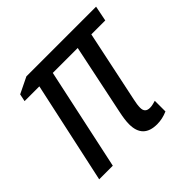

<svg xmlns="http://www.w3.org/2000/svg" viewBox="-141 -678 828 828"><g transform="rotate(-45 273.0 -263.5)"><path d="M374 9Q406 9 438 -5V-70Q431 -68 421.5 -65.5Q412 -63 402 -63Q372 -63 372 -93Q372 -112 378 -138L447 -466H532L546 -536H121L47 -500L40 -466H130L29 0H112L212 -466H364L297 -145Q288 -103 288 -77Q288 9 374 9Z"/></g></svg>

Font: Noto Sans UI SemiCondensed
Style: Italic
Weight: 400
Width: 4
Italic angle: -12°
Designer: Monotype Design Team
Foundry: Monotype Imaging Inc.
Version: Version 1.901